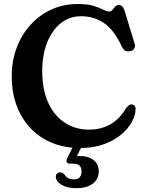

<svg xmlns="http://www.w3.org/2000/svg" viewBox="-20 -738 746 982"><path d="M673.5 -180.5Q673 -149 654.2 -114.2Q635.5 -79.5 599 -49.2Q562.5 -19 510.2 0Q458 19 391 19Q283 19 204.2 -28Q125.5 -75 82.8 -157.8Q40 -240.5 40 -347.5Q40 -427 65.5 -494.5Q91 -562 136.8 -612Q182.5 -662 244 -689.8Q305.5 -717.5 377.5 -717.5Q427.5 -717.5 458.5 -708Q489.5 -698.5 507.5 -688.8Q525.5 -679 536.5 -679Q548 -679 555 -687.5Q562 -696 569 -704.2Q576 -712.5 588 -712.5Q608.5 -712.5 617.5 -682L669 -513.5Q673 -499 665.8 -488.5Q658.5 -478 644 -476Q616 -471 603.5 -499Q563 -586 511.2 -620.5Q459.5 -655 395 -655Q336 -655 291.2 -619.5Q246.5 -584 221.2 -520.8Q196 -457.5 196 -374Q196 -278.5 227 -211.8Q258 -145 312 -110Q366 -75 434.5 -75Q498 -75 545.8 -103Q593.5 -131 624 -183.5Q641 -207.5 658 -203.5Q673.5 -200 673.5 -180.5ZM363 -7.5H407L373.5 60.5Q379 60 385.5 60Q432.5 60 458.8 80.8Q485 101.5 485 138.5Q485 177.5 454.8 201Q424.5 224.5 370 224.5Q324 224.5 295.5 207.5Q267 190.5 265.5 167Q265.5 156.5 271.2 150Q277 143.5 286 143.5Q293.5 143 299.2 146.2Q305 149.5 310 154.5Q318 168 330.8 173.8Q343.5 179.5 359 179.5Q397 179.5 397 138Q397 99 354.5 99H338Q325 99 321.5 91Q318 83 323.5 71.5Z"/></svg>

Font: Fraunces 9pt S050 SemiBold
Style: Regular
Weight: 600
Version: Version 1.000; ttfautohint (v1.8.3)